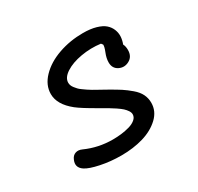

<svg xmlns="http://www.w3.org/2000/svg" viewBox="-123 -676 865 838"><g transform="rotate(-30 310.0 -256.5)"><path d="M265.5 16.5Q211 16.5 161.8 6.2Q112.5 -4 91.5 -18Q60 -39 76.5 -73.5Q83.5 -89.5 98.2 -94.5Q113 -99.5 130.5 -91.5Q195 -62.5 267.5 -62.5Q289.5 -62.5 310.5 -65Q331.5 -67.5 351.8 -73.2Q372 -79 384.5 -89.8Q397 -100.5 397 -115Q397 -124 390.5 -133.8Q384 -143.5 375 -151.8Q366 -160 349 -171.5Q332 -183 319 -190.5Q306 -198 283.5 -211Q215 -250 190.5 -269.5Q131.5 -316.5 131.5 -369.5Q131.5 -414.5 167.8 -452Q204 -489.5 262.2 -510Q320.5 -530.5 386 -530.5Q423.5 -530.5 451 -522.5Q478.5 -514.5 493.2 -501.5Q508 -488.5 515 -471Q522 -453.5 521 -435.5Q520 -417.5 513 -399Q519.5 -387 519.5 -368.5Q519.5 -335.5 494.2 -321.8Q469 -308 444 -320.2Q419 -332.5 419 -363Q419 -384 428.8 -408Q438.5 -432 437.5 -442.5L431 -451Q382 -457.5 333.2 -449Q284.5 -440.5 253.2 -420.2Q222 -400 222 -374.5Q222 -367.5 224.5 -360.8Q227 -354 232.5 -347Q238 -340 243.5 -334Q249 -328 259 -321Q269 -314 276.2 -308.8Q283.5 -303.5 296 -296.2Q308.5 -289 316.2 -284.8Q324 -280.5 337.8 -272.8Q351.5 -265 358 -261.5Q391.5 -242.5 410.8 -230Q430 -217.5 451.5 -199.2Q473 -181 482.8 -161Q492.5 -141 492.5 -118Q492.5 -75.5 459.2 -44.2Q426 -13 375.5 1.8Q325 16.5 265.5 16.5Z"/></g></svg>

Font: Monaspace Radon
Style: Regular
Weight: 400
Designer: Riley Cran & the Lettermatic Team
Foundry: Lettermatic
Version: Version 1.000 (Monaspace Radon)